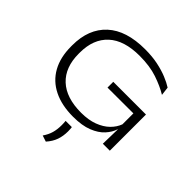

<svg xmlns="http://www.w3.org/2000/svg" viewBox="-229 -843 1295 1295"><g transform="rotate(45 419.0 -195.0)"><path d="M408.5 13.5Q299 13.5 221.8 -24.8Q144.5 -63 103.8 -136Q63 -209 63 -313.5V-323.5Q63 -479.5 156.8 -566Q250.5 -652.5 430 -652.5Q498 -652.5 552.8 -641Q607.5 -629.5 649.5 -612.2Q691.5 -595 720 -576.5L727.5 -515Q675.5 -546.5 603.8 -570.8Q532 -595 435 -595Q287.5 -595 210.8 -524.5Q134 -454 134 -324V-314Q134 -185 209.2 -114.5Q284.5 -44 427 -44Q497 -44 548.5 -63.5Q600 -83 632.8 -115.2Q665.5 -147.5 679.5 -186V-315L691 -290.5L433 -290V-345H745V-139H680Q668.5 -101.5 636.5 -66.2Q604.5 -31 548.5 -8.8Q492.5 13.5 408.5 13.5ZM682 -153.5H745V0H678.5ZM451.5 68.5Q452.5 76.5 453.2 86.2Q454 96 454 107Q454 151.5 441 189Q428 226.5 396.5 262L352.5 247.5Q375 215 384.5 182Q394 149 394 107.5Q394 97 393.5 87.5Q393 78 392 68.5Z"/></g></svg>

Font: Anek Latin Expanded Light
Style: Regular
Weight: 300
Width: 7
Designer: Yesha Goshar
Foundry: Ek Type
Version: Version 1.003